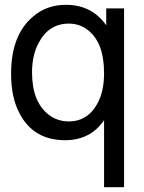

<svg xmlns="http://www.w3.org/2000/svg" viewBox="-20 -559 596 797"><path d="M495 218H412V-60Q355 23 250 23Q121 23 63 -85Q26 -152 26 -252Q26 -414 117 -490Q173 -539 254 -539Q361 -539 421 -454V-524H495ZM266 -461Q182 -461 140 -380Q113 -330 113 -258Q113 -136 183 -82Q219 -55 266 -55Q347 -55 388 -136Q412 -185 412 -255Q412 -386 341 -437Q308 -461 266 -461Z"/></svg>

Font: Ekushey Lalsalu
Style: Regular
Weight: 400
Designer: Al Mamun Sumon
Foundry: Al Mamun Sumon
Version: Version 1.0